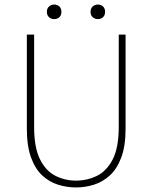

<svg xmlns="http://www.w3.org/2000/svg" viewBox="-20 -812 670 844"><path d="M314 12Q274 12 235.5 0Q197 -12 166 -40.5Q135 -69 116.5 -119.5Q98 -170 98 -246V-660H130V-254Q130 -163 156 -111.5Q182 -60 224 -39Q266 -18 314 -18Q363 -18 406 -39Q449 -60 475.5 -111.5Q502 -163 502 -254V-660H532V-246Q532 -170 513 -119.5Q494 -69 462.5 -40.5Q431 -12 392.5 0Q354 12 314 12ZM218 -728Q205 -728 195.5 -736.5Q186 -745 186 -760Q186 -775 195.5 -783.5Q205 -792 218 -792Q232 -792 241 -783.5Q250 -775 250 -760Q250 -745 241 -736.5Q232 -728 218 -728ZM410 -728Q397 -728 387.5 -736.5Q378 -745 378 -760Q378 -775 387.5 -783.5Q397 -792 410 -792Q424 -792 433 -783.5Q442 -775 442 -760Q442 -745 433 -736.5Q424 -728 410 -728Z"/></svg>

Font: Source Sans Variable
Style: Regular
Weight: 200
Designer: Paul D. Hunt
Foundry: Adobe Systems Incorporated
Version: Version 3.006;hotconv 1.0.111;makeotfexe 2.5.65597